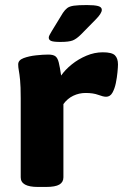

<svg xmlns="http://www.w3.org/2000/svg" viewBox="-20 -738 487 760"><path d="M130 2Q62 2 62 -36V-349Q62 -396 59.5 -421Q57 -446 54.5 -459Q52 -472 52 -483Q52 -500 73.5 -508Q95 -516 123 -519Q151 -522 171 -522Q190 -522 199 -515.5Q208 -509 212.5 -491Q217 -473 222 -439Q238 -462 264 -483Q290 -504 322 -517.5Q354 -531 387 -531Q423 -531 435 -519Q447 -507 447 -483Q447 -473 445 -452Q443 -431 438.5 -409Q434 -387 425 -371Q416 -355 400 -355Q389 -355 369 -362.5Q349 -370 319 -370Q293 -370 270 -359Q247 -348 231 -326V-36Q231 -17 215 -7.5Q199 2 162 2ZM219 -572Q192 -572 182.5 -576Q173 -580 173 -589Q173 -594 176.5 -600Q180 -606 185 -615L229 -687Q237 -699 246 -706Q255 -713 272.5 -715.5Q290 -718 324 -718Q354 -718 368.5 -714Q383 -710 383 -699Q383 -685 358 -660L301 -602Q283 -584 268 -578Q253 -572 219 -572Z"/></svg>

Font: Asap Expanded ExtraBold
Style: Regular
Weight: 800
Width: 7
Designer: Pablo Cosgaya
Foundry: Omnibus-Type
Version: Version 3.001; ttfautohint (v1.8.4.7-5d5b)